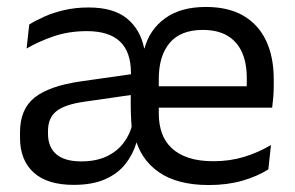

<svg xmlns="http://www.w3.org/2000/svg" viewBox="-20 -521 849 552"><path d="M580.5 11Q489.5 11 436 -26.5Q382.5 -64 367 -131L359 -147.5Q357 -173 356.2 -197.8Q355.5 -222.5 356 -250L356.5 -311Q356.5 -372 324.8 -401.8Q293 -431.5 230 -431.5Q177.5 -431.5 134 -416.5Q90.5 -401.5 56.5 -381.5L64 -450.5Q82.5 -462 107.5 -473.2Q132.5 -484.5 164.8 -492Q197 -499.5 235 -499.5Q306 -499.5 344.8 -468Q383.5 -436.5 394.5 -382H395.5Q410 -436 454.8 -468.5Q499.5 -501 572 -501Q636.5 -501 679.8 -475.8Q723 -450.5 745 -404Q767 -357.5 767 -293V-275Q767 -259 765.8 -243Q764.5 -227 762.5 -211.5H688Q689 -235.5 689.2 -256.8Q689.5 -278 689.5 -296.5Q689.5 -341 675.2 -371.8Q661 -402.5 633 -418.8Q605 -435 563 -435Q499.5 -435 468 -397.8Q436.5 -360.5 436.5 -294V-246.5V-236.5V-194.5Q436.5 -163.5 445.5 -138.2Q454.5 -113 473.8 -95Q493 -77 522.8 -67.2Q552.5 -57.5 593.5 -57.5Q641 -57.5 681.8 -70Q722.5 -82.5 759 -104L751.5 -34Q719 -13.5 675.8 -1.2Q632.5 11 580.5 11ZM191.5 10.5Q116 10.5 76.8 -25Q37.5 -60.5 37.5 -125.5V-140Q37.5 -207.5 79.8 -240.8Q122 -274 212 -287L366.5 -309L371 -250L222 -228.5Q166 -220.5 142 -201.2Q118 -182 118 -144.5V-136.5Q118 -98 142 -77.5Q166 -57 213.5 -57Q255.5 -57 285.8 -71Q316 -85 335 -109.8Q354 -134.5 360.5 -164.5L387 -111.5H372.5Q362.5 -77.5 340.8 -49.8Q319 -22 282.5 -5.8Q246 10.5 191.5 10.5ZM398.5 -211.5V-273H745.5V-211.5Z"/></svg>

Font: Anek Latin
Style: Regular
Weight: 400
Designer: Yesha Goshar
Foundry: Ek Type
Version: Version 1.003